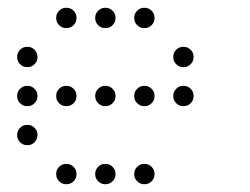

<svg xmlns="http://www.w3.org/2000/svg" viewBox="-20 -496 640 492"><path d="M149 -476Q139 -476 131.5 -468.5Q124 -461 124 -451V-449Q124 -439 131.5 -431.5Q139 -424 149 -424H151Q161 -424 168.5 -431.5Q176 -439 176 -449V-451Q176 -461 168.5 -468.5Q161 -476 151 -476ZM249 -476Q239 -476 231.5 -468.5Q224 -461 224 -451V-449Q224 -439 231.5 -431.5Q239 -424 249 -424H251Q261 -424 268.5 -431.5Q276 -439 276 -449V-451Q276 -461 268.5 -468.5Q261 -476 251 -476ZM349 -476Q339 -476 331.5 -468.5Q324 -461 324 -451V-449Q324 -439 331.5 -431.5Q339 -424 349 -424H351Q361 -424 368.5 -431.5Q376 -439 376 -449V-451Q376 -461 368.5 -468.5Q361 -476 351 -476ZM49 -376Q39 -376 31.5 -368.5Q24 -361 24 -351V-349Q24 -339 31.5 -331.5Q39 -324 49 -324H51Q61 -324 68.5 -331.5Q76 -339 76 -349V-351Q76 -361 68.5 -368.5Q61 -376 51 -376ZM449 -376Q439 -376 431.5 -368.5Q424 -361 424 -351V-349Q424 -339 431.5 -331.5Q439 -324 449 -324H451Q461 -324 468.5 -331.5Q476 -339 476 -349V-351Q476 -361 468.5 -368.5Q461 -376 451 -376ZM49 -276Q39 -276 31.5 -268.5Q24 -261 24 -251V-249Q24 -239 31.5 -231.5Q39 -224 49 -224H51Q61 -224 68.5 -231.5Q76 -239 76 -249V-251Q76 -261 68.5 -268.5Q61 -276 51 -276ZM149 -276Q139 -276 131.5 -268.5Q124 -261 124 -251V-249Q124 -239 131.5 -231.5Q139 -224 149 -224H151Q161 -224 168.5 -231.5Q176 -239 176 -249V-251Q176 -261 168.5 -268.5Q161 -276 151 -276ZM249 -276Q239 -276 231.5 -268.5Q224 -261 224 -251V-249Q224 -239 231.5 -231.5Q239 -224 249 -224H251Q261 -224 268.5 -231.5Q276 -239 276 -249V-251Q276 -261 268.5 -268.5Q261 -276 251 -276ZM349 -276Q339 -276 331.5 -268.5Q324 -261 324 -251V-249Q324 -239 331.5 -231.5Q339 -224 349 -224H351Q361 -224 368.5 -231.5Q376 -239 376 -249V-251Q376 -261 368.5 -268.5Q361 -276 351 -276ZM449 -276Q439 -276 431.5 -268.5Q424 -261 424 -251V-249Q424 -239 431.5 -231.5Q439 -224 449 -224H451Q461 -224 468.5 -231.5Q476 -239 476 -249V-251Q476 -261 468.5 -268.5Q461 -276 451 -276ZM49 -176Q39 -176 31.5 -168.5Q24 -161 24 -151V-149Q24 -139 31.5 -131.5Q39 -124 49 -124H51Q61 -124 68.5 -131.5Q76 -139 76 -149V-151Q76 -161 68.5 -168.5Q61 -176 51 -176ZM149 -76Q139 -76 131.5 -68.5Q124 -61 124 -51V-49Q124 -39 131.5 -31.5Q139 -24 149 -24H151Q161 -24 168.5 -31.5Q176 -39 176 -49V-51Q176 -61 168.5 -68.5Q161 -76 151 -76ZM249 -76Q239 -76 231.5 -68.5Q224 -61 224 -51V-49Q224 -39 231.5 -31.5Q239 -24 249 -24H251Q261 -24 268.5 -31.5Q276 -39 276 -49V-51Q276 -61 268.5 -68.5Q261 -76 251 -76ZM349 -76Q339 -76 331.5 -68.5Q324 -61 324 -51V-49Q324 -39 331.5 -31.5Q339 -24 349 -24H351Q361 -24 368.5 -31.5Q376 -39 376 -49V-51Q376 -61 368.5 -68.5Q361 -76 351 -76Z"/></svg>

Font: Doto Rounded
Style: Regular
Weight: 400
Monospace: yes
Version: Version 1.000